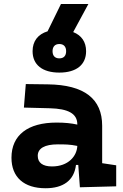

<svg xmlns="http://www.w3.org/2000/svg" viewBox="-20 -952 626 981"><path d="M388.2 4.9 573.7 0V-107.4L502 -118.2V-309.6C502 -446.3 412.1 -518.6 224.6 -521L111.8 -522.5L102.1 -402.3L234.4 -398.9C327.6 -396.5 375 -372.1 375 -316.9V-315.4C343.8 -322.3 312 -325.7 269 -325.7C122.1 -325.7 38.6 -261.7 38.6 -146C38.6 -46.4 102.5 9.8 212.9 9.8C302.7 9.8 358.9 -29.8 368.2 -109.4H379.9ZM283.2 -581.1C370.1 -581.1 419.9 -621.1 419.9 -690.4C419.9 -737.8 396.5 -771.5 354 -788.1L431.6 -931.6H291.5L223.1 -792C173.8 -776.9 146.5 -741.7 146.5 -690.4C146.5 -621.1 196.3 -581.1 283.2 -581.1ZM375 -206.5C373 -154.8 329.6 -101.6 245.6 -101.6C198.2 -101.6 172.9 -120.6 172.9 -155.8C172.9 -194.3 208.5 -214.4 275.4 -214.4C309.6 -214.4 337.4 -214.4 375 -206.5ZM283.2 -653.8C260.7 -653.8 248.5 -667 248.5 -690.4C248.5 -713.4 260.7 -727.1 283.2 -727.1C305.7 -727.1 317.9 -713.4 317.9 -690.4C317.9 -667 305.7 -653.8 283.2 -653.8Z"/></svg>

Font: CaskaydiaCove Nerd Font
Style: Bold
Weight: 700
Designer: Aaron Bell
Foundry: Saja Typeworks
Version: Version 2111.1;Nerd Fonts 2.3.0